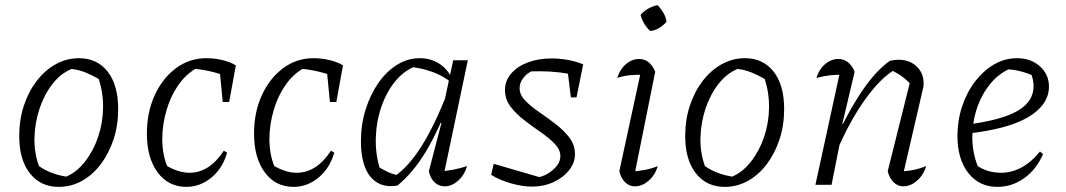

<svg xmlns="http://www.w3.org/2000/svg" viewBox="-20 -721 4160 749"><path d="M209 8Q138 8 96.5 -45Q55 -98 55 -190Q55 -254 73 -308.5Q91 -363 123 -405Q155 -447 197.5 -470.5Q240 -494 288 -494Q359 -494 400 -441.5Q441 -389 441 -296Q441 -232 423 -177.5Q405 -123 373.5 -81Q342 -39 300 -15.5Q258 8 209 8ZM238 -32Q279 -49 311.5 -90.5Q344 -132 362.5 -186Q381 -240 382 -299.5Q383 -359 365 -413Q339 -428 313 -438.5Q287 -449 259 -452Q216 -434 184 -392.5Q152 -351 134 -296.5Q116 -242 114.5 -183.5Q113 -125 132 -73Q155 -57 181.5 -47Q208 -37 238 -32Z M707 8Q637 8 595 -48.5Q553 -105 553 -200Q553 -283 583.5 -349.5Q614 -416 666.5 -455Q719 -494 785 -494Q817 -494 848 -486.5Q879 -479 900 -466L877 -418Q809 -447 726 -454L762 -462Q715 -442 681.5 -397Q648 -352 630.5 -294Q613 -236 613 -178Q613 -145 619.5 -114Q626 -83 640 -56L624 -78Q648 -63 672.5 -55Q697 -47 719 -47Q758 -47 791.5 -68.5Q825 -90 853 -133L866 -126Q849 -65 805 -28.5Q761 8 707 8ZM849 -323 835 -467 900 -466 874 -323Z M1125 8Q1055 8 1013 -48.5Q971 -105 971 -200Q971 -283 1001.5 -349.5Q1032 -416 1084.5 -455Q1137 -494 1203 -494Q1235 -494 1266 -486.5Q1297 -479 1318 -466L1295 -418Q1227 -447 1144 -454L1180 -462Q1133 -442 1099.5 -397Q1066 -352 1048.5 -294Q1031 -236 1031 -178Q1031 -145 1037.5 -114Q1044 -83 1058 -56L1042 -78Q1066 -63 1090.5 -55Q1115 -47 1137 -47Q1176 -47 1209.5 -68.5Q1243 -90 1271 -133L1284 -126Q1267 -65 1223 -28.5Q1179 8 1125 8ZM1267 -323 1253 -467 1318 -466 1292 -323Z M1530 3Q1463 14 1425.5 -31Q1388 -76 1388 -170Q1388 -236 1406.5 -294.5Q1425 -353 1456.5 -398Q1488 -443 1529.5 -468.5Q1571 -494 1617 -494Q1659 -494 1691.5 -474Q1724 -454 1742 -417L1741 -399Q1679 -450 1574 -461L1606 -464Q1560 -449 1524.5 -407Q1489 -365 1468.5 -306.5Q1448 -248 1446 -183Q1444 -118 1464 -56L1441 -79Q1465 -64 1488 -52.5Q1511 -41 1539 -36L1516 -31Q1572 -68 1624 -150Q1676 -232 1726 -362L1743 -350Q1694 -218 1643 -132.5Q1592 -47 1530 3ZM1708 -24 1695 -52Q1721 -54 1747.5 -59Q1774 -64 1802 -73Q1795 -49 1781.5 -31.5Q1768 -14 1750.5 -4Q1733 6 1715 6Q1692 6 1675.5 -9.5Q1659 -25 1653 -53L1702 -241L1696 -243L1748 -486H1805Z M1896 -39 1906 -82 2098 -26 2071 -28Q2096 -31 2117.5 -44Q2139 -57 2152.5 -74.5Q2166 -92 2166 -111Q2166 -137 2144.5 -159.5Q2123 -182 2090.5 -204.5Q2058 -227 2026 -251.5Q1994 -276 1972 -304.5Q1950 -333 1950 -370Q1950 -406 1974 -434Q1998 -462 2039 -477.5Q2080 -493 2132 -493Q2163 -493 2194 -487.5Q2225 -482 2255 -470L2238 -425Q2201 -434 2163 -438.5Q2125 -443 2086 -443Q2068 -443 2050.5 -442.5Q2033 -442 2016 -439L2058 -445Q2036 -436 2021.5 -417Q2007 -398 2007 -377Q2007 -351 2029 -328.5Q2051 -306 2083 -284Q2115 -262 2147 -237.5Q2179 -213 2201 -184.5Q2223 -156 2223 -120Q2223 -86 2200 -57Q2177 -28 2139 -10.5Q2101 7 2055 7Q2018 7 1972.5 -6Q1927 -19 1896 -39ZM2207 -341 2191 -471 2255 -470 2229 -341Z M2452 -23 2439 -52Q2468 -53 2494.5 -58Q2521 -63 2546 -73Q2539 -49 2525 -31.5Q2511 -14 2493.5 -4Q2476 6 2457 6Q2435 6 2419 -9.5Q2403 -25 2396 -53L2484 -460L2495 -429Q2460 -430 2436.5 -427.5Q2413 -425 2388 -417Q2395 -440 2408 -456.5Q2421 -473 2438 -482Q2455 -491 2473 -491Q2494 -491 2510 -478.5Q2526 -466 2536 -441ZM2545 -701Q2558 -688 2568 -671Q2578 -654 2580 -636Q2568 -622 2551.5 -612Q2535 -602 2517 -600Q2503 -612 2493 -629Q2483 -646 2479 -663Q2492 -678 2509 -687.5Q2526 -697 2545 -701Z M2807 8Q2736 8 2694.5 -45Q2653 -98 2653 -190Q2653 -254 2671 -308.5Q2689 -363 2721 -405Q2753 -447 2795.5 -470.5Q2838 -494 2886 -494Q2957 -494 2998 -441.5Q3039 -389 3039 -296Q3039 -232 3021 -177.5Q3003 -123 2971.5 -81Q2940 -39 2898 -15.5Q2856 8 2807 8ZM2836 -32Q2877 -49 2909.5 -90.5Q2942 -132 2960.5 -186Q2979 -240 2980 -299.5Q2981 -359 2963 -413Q2937 -428 2911 -438.5Q2885 -449 2857 -452Q2814 -434 2782 -392.5Q2750 -351 2732 -296.5Q2714 -242 2712.5 -183.5Q2711 -125 2730 -73Q2753 -57 2779.5 -47Q2806 -37 2836 -32Z M3443 -53 3533 -413 3535 -390Q3512 -414 3494.5 -426Q3477 -438 3453 -449L3472 -450Q3415 -417 3354.5 -332.5Q3294 -248 3242 -126L3230 -154Q3256 -215 3283.5 -266.5Q3311 -318 3339 -360Q3367 -402 3395 -433Q3423 -464 3452 -484Q3462 -486 3470 -487Q3478 -488 3485 -488Q3528 -488 3555.5 -462Q3583 -436 3583 -397Q3583 -391 3582.5 -385Q3582 -379 3580 -373L3506 -53Q3532 -55 3552.5 -60Q3573 -65 3593 -73Q3586 -49 3572 -31.5Q3558 -14 3540.5 -4Q3523 6 3504 6Q3483 6 3466.5 -9.5Q3450 -25 3443 -53ZM3161 0 3261 -460 3272 -429Q3244 -430 3220 -427.5Q3196 -425 3165 -417Q3172 -440 3185 -456.5Q3198 -473 3215 -482Q3232 -491 3250 -491Q3271 -491 3287.5 -478.5Q3304 -466 3314 -441L3266 -238L3271 -237L3224 0Z M3871 8Q3800 8 3757.5 -46Q3715 -100 3715 -191Q3715 -251 3733.5 -306.5Q3752 -362 3784.5 -404Q3817 -446 3858.5 -470Q3900 -494 3948 -494Q4001 -494 4036.5 -462.5Q4072 -431 4072 -383Q4072 -346 4050 -315.5Q4028 -285 3987.5 -262Q3947 -239 3888 -223.5Q3829 -208 3754 -200V-235Q3889 -253 3950.5 -289Q4012 -325 4012 -385Q4012 -413 3999 -441L4021 -421Q3994 -434 3964.5 -442Q3935 -450 3902 -451L3926 -456Q3878 -436 3844 -395Q3810 -354 3791.5 -299.5Q3773 -245 3773 -184Q3773 -151 3780.5 -117.5Q3788 -84 3803 -53L3788 -77Q3811 -61 3835.5 -54Q3860 -47 3885 -47Q3926 -47 3964.5 -67.5Q4003 -88 4037 -130L4049 -120Q4023 -60 3975.5 -26Q3928 8 3871 8Z"/></svg>

Font: Piazzolla 8pt ExtraLight
Style: Italic
Weight: 250
Italic angle: -11.3°
Designer: Juan Pablo del Peral
Foundry: Huerta Tipografica
Version: Version 2.001